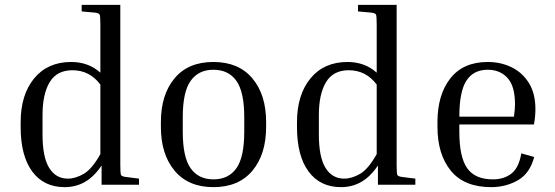

<svg xmlns="http://www.w3.org/2000/svg" viewBox="-20 -760 2282 790"><path d="M552 -25V0H398V-79Q367 -33 329.5 -11.5Q292 10 246 10Q160 10 112.5 -54.5Q65 -119 65 -237V-257Q65 -370 120.5 -437.5Q176 -505 273 -505Q344 -505 393 -461V-659Q393 -694 390 -700Q387 -706 371 -708L316 -713V-740H475V-81Q475 -46 478 -40Q481 -34 497 -32ZM155 -207Q155 -113 182.5 -69Q210 -25 259 -25Q291 -25 325 -45Q359 -65 393 -126V-412Q349 -471 278 -471Q214 -471 184.5 -422Q155 -373 155 -287Z M1075 -258V-238Q1075 -125 1018.5 -57.5Q962 10 858 10Q755 10 698.5 -57.5Q642 -125 642 -238V-258Q642 -370 698 -437.5Q754 -505 858 -505Q962 -505 1018.5 -437.5Q1075 -370 1075 -258ZM985 -278Q985 -382 952.5 -427.5Q920 -473 858 -473Q797 -473 764.5 -427.5Q732 -382 732 -278V-218Q732 -113 764.5 -67.5Q797 -22 858 -22Q920 -22 952.5 -67.5Q985 -113 985 -218Z M1689 -25V0H1535V-79Q1504 -33 1466.5 -11.5Q1429 10 1383 10Q1297 10 1249.5 -54.5Q1202 -119 1202 -237V-257Q1202 -370 1257.5 -437.5Q1313 -505 1410 -505Q1481 -505 1530 -461V-659Q1530 -694 1527 -700Q1524 -706 1508 -708L1453 -713V-740H1612V-81Q1612 -46 1615 -40Q1618 -34 1634 -32ZM1292 -207Q1292 -113 1319.5 -69Q1347 -25 1396 -25Q1428 -25 1462 -45Q1496 -65 1530 -126V-412Q1486 -471 1415 -471Q1351 -471 1321.5 -422Q1292 -373 1292 -287Z M2178 -114Q2160 -46 2110.5 -18Q2061 10 2001 10Q1890 10 1835 -57.5Q1780 -125 1780 -238V-258Q1780 -370 1833 -437.5Q1886 -505 1987 -505Q2041 -505 2085.5 -483Q2130 -461 2156.5 -418Q2183 -375 2183 -311Q2183 -281 2177 -248H1870V-218Q1870 -113 1902.5 -67.5Q1935 -22 2008 -22Q2054 -22 2084.5 -46Q2115 -70 2125 -129ZM1987 -473Q1928 -473 1899 -428Q1870 -383 1870 -280H2095V-283Q2097 -296 2098 -308.5Q2099 -321 2099 -331Q2099 -406 2068 -439.5Q2037 -473 1987 -473Z"/></svg>

Font: Inria Serif
Style: Regular
Weight: 400
Designer: Black Foundry Team
Foundry: Black Foundry
Version: Version 1.000; ttfautohint (v1.8.3)